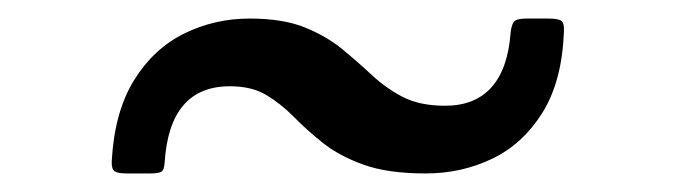

<svg xmlns="http://www.w3.org/2000/svg" viewBox="-20 -530 728 207"><path d="M228 -437Q251.5 -437 267.2 -427.5Q283 -418 296.8 -404Q310.5 -390 328 -376Q345.5 -362 371.8 -352.5Q398 -343 439 -343Q477.5 -343 510.5 -358.8Q543.5 -374.5 564.8 -408.5Q586 -442.5 588 -496Q588.5 -506 584.5 -508Q580.5 -510 571 -510H548Q537.5 -510 534.5 -507Q531.5 -504 530.5 -494.5Q527.5 -455.5 509.8 -435.8Q492 -416 460 -416Q432.5 -416 414.2 -425.5Q396 -435 381 -449Q366 -463 349 -477Q332 -491 308.5 -500.5Q285 -510 249 -510Q211.5 -510 178.5 -493.8Q145.5 -477.5 124.5 -443.5Q103.5 -409.5 100.5 -357Q100 -347.5 103.8 -345.2Q107.5 -343 117 -343H142Q150.5 -343 153.8 -344.8Q157 -346.5 157.5 -354.5Q160 -395.5 177.5 -416.2Q195 -437 228 -437Z"/></svg>

Font: Besley
Style: Regular
Weight: 400
Designer: Owen Earl
Foundry: indestructible type*
Version: Version 4.000